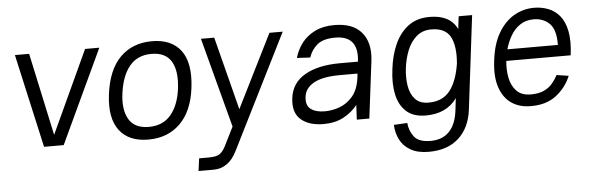

<svg xmlns="http://www.w3.org/2000/svg" viewBox="-47 -664 3142 1022"><g transform="rotate(-5 1524.0 -153.0)"><path d="M169 0 57 -500H133L228 -59L432 -500H508L274 0Z M537 -245Q553 -377 619 -443.5Q685 -510 790 -510Q894 -510 944 -443.5Q994 -377 978 -245Q963 -121 896.5 -55.5Q830 10 726 10Q622 10 572 -55.5Q522 -121 537 -245ZM734 -57Q810 -57 852.5 -108Q895 -159 906 -245Q918 -339 887.5 -391Q857 -443 781 -443Q706 -443 663.5 -391Q621 -339 609 -245Q598 -159 628.5 -108Q659 -57 734 -57Z M977 200 986 133H1036Q1079 133 1096.5 120.5Q1114 108 1128 80L1178 -20L1051 -500H1122L1222 -109L1417 -500H1488L1183 110Q1139 200 1057 200Z M1662 9Q1585 9 1541.5 -28.5Q1498 -66 1508 -144Q1518 -224 1589 -265Q1660 -306 1777 -306H1873Q1890 -444 1763 -444Q1700 -444 1668 -418Q1636 -392 1622 -350L1551 -354Q1563 -397 1590 -432.5Q1617 -468 1660.5 -489.5Q1704 -511 1764 -511Q1863 -511 1909.5 -456Q1956 -401 1945 -306L1907 1H1840L1844 -77Q1813 -38 1768 -14.5Q1723 9 1662 9ZM1675 -58Q1714 -58 1754 -72.5Q1794 -87 1824.5 -123Q1855 -159 1863 -224L1865 -243H1771Q1679 -243 1631.5 -216.5Q1584 -190 1579 -144Q1573 -99 1599.5 -78.5Q1626 -58 1675 -58Z M2439 0Q2427 97 2367 151Q2307 205 2208 205Q2148 205 2110 183Q2072 161 2054 125Q2036 89 2034 46L2106 42Q2110 85 2134.5 116.5Q2159 148 2222 148Q2285 148 2321.5 110Q2358 72 2367 0L2375 -67Q2319 11 2209 11Q2142 11 2104.5 -23Q2067 -57 2054.5 -115.5Q2042 -174 2052 -249V-250Q2061 -326 2088 -384.5Q2115 -443 2160.5 -476.5Q2206 -510 2273 -510Q2383 -510 2420 -432L2428 -500H2500ZM2276 -443Q2229 -443 2197 -415Q2165 -387 2147.5 -343Q2130 -299 2124 -249Q2118 -200 2125 -155.5Q2132 -111 2157 -83.5Q2182 -56 2229 -56Q2303 -56 2342.5 -105.5Q2382 -155 2397 -250Q2405 -344 2378 -393.5Q2351 -443 2276 -443Z M2920 -143 2984 -133Q2957 -69 2903.5 -29Q2850 11 2768 10Q2709 10 2666.5 -19Q2624 -48 2604.5 -106Q2585 -164 2596 -249Q2606 -336 2640 -394Q2674 -452 2723.5 -481Q2773 -510 2832 -510Q2871 -510 2906.5 -496.5Q2942 -483 2967.5 -452.5Q2993 -422 3003.5 -370Q3014 -318 3004 -241H2660Q2655 -195 2663.5 -151.5Q2672 -108 2698.5 -80Q2725 -52 2775 -52Q2817 -52 2845 -65Q2873 -78 2890.5 -99Q2908 -120 2920 -143ZM2824 -449Q2782 -449 2751.5 -428.5Q2721 -408 2701.5 -374.5Q2682 -341 2671 -302H2941Q2942 -384 2908.5 -416.5Q2875 -449 2824 -449Z"/></g></svg>

Font: Haskoy
Style: Italic
Weight: 400
Designer: Ertekin Erdin
Foundry: Ertekin Erdin
Version: Version 2.000; ttfautohint (v1.8.4.7-5d5b)